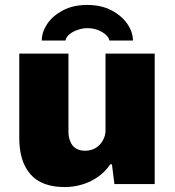

<svg xmlns="http://www.w3.org/2000/svg" viewBox="-20 -745 707 777"><path d="M242 12Q148 12 103 -40Q58 -92 58 -186V-528H257V-210Q257 -194 261.5 -180Q266 -166 274 -156Q282 -146 295 -140.5Q308 -135 324 -135Q349 -135 367.5 -146.5Q386 -158 396.5 -177Q407 -196 407 -218V-528H606V0H443L433 -80H426Q407 -51 377.5 -30Q348 -9 313 1.5Q278 12 242 12ZM333 -725Q390 -725 431.5 -703Q473 -681 495.5 -648Q518 -615 518 -581H423Q421 -592 409 -603.5Q397 -615 377.5 -623Q358 -631 333 -631Q315 -631 295.5 -624.5Q276 -618 262 -607Q248 -596 245 -581H149Q149 -615 171 -648Q193 -681 234.5 -703Q276 -725 333 -725Z"/></svg>

Font: Archivo SemiBold Black
Style: Regular
Weight: 900
Version: Version 2.001